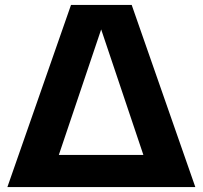

<svg xmlns="http://www.w3.org/2000/svg" viewBox="-20 -760 824 780"><path d="M515 -740 773.5 0H10L268.5 -740ZM391 -640.5 219 -130.5H562.5Z"/></svg>

Font: Encode Sans Semi Expanded
Style: Bold
Weight: 700
Width: 6
Designer: Multiple Designers
Foundry: Impallari Type
Version: Version 2.000